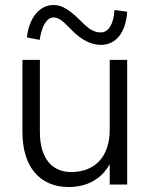

<svg xmlns="http://www.w3.org/2000/svg" viewBox="-20 -740 610 770"><path d="M255 10C331 10 388 -23 420 -82V0H490V-500H420V-220C420 -113 362 -50 265 -50C186 -50 140 -109 140 -210V-500H70V-210C70 -72 139 10 255 10ZM490 -693 439 -700C436 -642 414 -610 385 -610C358 -610 340 -620 306 -654C266 -694 233 -720 195 -720C136 -720 96 -665 88 -590L139 -580C147 -631 165 -670 195 -670C220 -670 239 -648 270 -617C310 -577 348 -560 385 -560C445 -560 485 -610 490 -693Z"/></svg>

Font: Gully Light
Style: Regular
Weight: 300
Designer: jaikishan Patel
Foundry: MagicType
Version: Version 1.000;Glyphs 3.2 (3242)